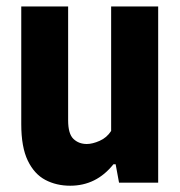

<svg xmlns="http://www.w3.org/2000/svg" viewBox="-20 -567 560 596"><path d="M198 9.5Q155 9.5 120.8 -8.5Q86.5 -26.5 66.2 -68.5Q46 -110.5 46 -181.5V-547H191.5V-193.5Q191.5 -151.5 208 -135.8Q224.5 -120 249.5 -120Q267 -120 289.2 -129.8Q311.5 -139.5 325 -160.5V-547H471V0H349.5L339 -57H332Q279 9.5 198 9.5Z"/></svg>

Font: Encode Sans Cnd
Style: Bold
Weight: 700
Width: 3
Designer: Multiple Designers
Foundry: Impallari Type
Version: Version 3.002; ttfautohint (v1.8.3) -l 8 -r 50 -G 200 -x 14 